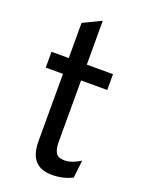

<svg xmlns="http://www.w3.org/2000/svg" viewBox="-140 -789 653 868"><g transform="rotate(20 187.0 -355.5)"><path d="M220.7 11.7Q113.3 11.7 113.3 -110.4Q113.3 -218.8 113.3 -434.6Q91.8 -434.6 30.3 -434.6Q30.3 -454.1 30.3 -510.7Q50.8 -510.7 113.3 -510.7Q113.3 -553.7 113.3 -679.7Q134.8 -690.4 200.2 -721.7Q200.2 -668.9 200.2 -510.7Q231.4 -510.7 326.2 -510.7Q326.2 -492.2 326.2 -434.6Q294.9 -434.6 200.2 -434.6Q200.2 -361.3 200.2 -138.7Q200.2 -105.5 210.9 -86.9Q221.7 -69.3 252.9 -69.3Q287.1 -69.3 329.1 -95.7Q325.2 -67.4 319.3 -10.7Q275.4 11.7 220.7 11.7Z"/></g></svg>

Font: Overpass
Style: Regular
Weight: 400
Designer: Delve Withrington, Thomas Jockin
Version: Version 3.000;DELV;Overpass; ttfautohint (v1.5)